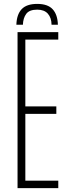

<svg xmlns="http://www.w3.org/2000/svg" viewBox="-20 -965 354 985"><path d="M70 0V-800H279V-762H110V-419H269V-381H110V-38H279V0ZM171 -945Q225 -945 250.2 -917.5Q275.5 -890 277 -838H244.5Q244 -874 225.5 -894.8Q207 -915.5 171 -915.5Q130.5 -915.5 114.5 -893.8Q98.5 -872 97.5 -838H64Q65.5 -890.5 91 -917.8Q116.5 -945 171 -945Z"/></svg>

Font: Big Shoulders Text SC Thin
Style: Regular
Weight: 100
Designer: Patric King
Foundry: XO Type Co
Version: Version 2.002